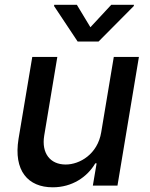

<svg xmlns="http://www.w3.org/2000/svg" viewBox="-20 -787 634 814"><path d="M409.1 -226.2C393.8 -133.5 318.2 -89.5 258.5 -89.5C192.8 -89.5 155.5 -137.1 167.3 -211.3L223 -545.5H116.8L58.6 -198.5C36.6 -63.2 98.7 7.1 203.5 7.1C285.5 7.1 349.8 -36.2 383.9 -94.5H389.6L373.6 0H478L568.9 -545.5H462.4ZM209.2 -761.4 309.3 -610.8H397.7L547.2 -761.4L547.9 -766.7H451.7L363.3 -671.5L305.8 -766.7H209.9Z"/></svg>

Font: Margiela Sans Medium
Style: Italic
Weight: 500
Italic angle: -9.39999°
Designer: Stefan Endress, Andreas Faust
Version: Version 1.100;FEAKit 1.0